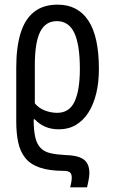

<svg xmlns="http://www.w3.org/2000/svg" viewBox="-20 -567 487 827"><path d="M282 240Q285 230 287 218.5Q289 207 289 198Q289 181 280.5 175Q272 169 257 169Q193 169 152 155Q111 141 89 113.5Q67 86 58.5 46.5Q50 7 50 -44V-276Q50 -363 68.5 -423.5Q87 -484 126.5 -515.5Q166 -547 228 -547Q315 -547 360.5 -478.5Q406 -410 406 -270Q406 -212 394.5 -164.5Q383 -117 361 -82.5Q339 -48 307 -29Q275 -10 234 -10Q200 -10 174 -21.5Q148 -33 130 -53H125Q125 -5 132 24.5Q139 54 155 70.5Q171 87 198 93Q225 99 264 101Q301 102 323 110.5Q345 119 355 135.5Q365 152 365 179Q365 192 361 212Q357 232 355 240ZM226 -81Q279 -81 301.5 -130Q324 -179 324 -270Q324 -375 300 -425.5Q276 -476 225 -476Q176 -476 153 -430Q130 -384 130 -286V-122Q147 -101 173.5 -91Q200 -81 226 -81Z"/></svg>

Font: Noto Sans ExtraCondensed
Style: Regular
Weight: 400
Width: 2
Designer: Monotype Design Team
Foundry: Monotype Imaging Inc.
Version: Version 2.013